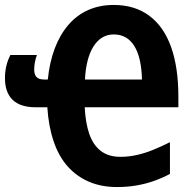

<svg xmlns="http://www.w3.org/2000/svg" viewBox="-23 -745 787 775"><path d="M436 -725Q521 -725 579.5 -681.5Q638 -638 667.5 -555.5Q697 -473 697 -354V-312H319Q322 -250 337 -205.5Q352 -161 383 -136.5Q414 -112 463 -112Q497 -112 530 -119.5Q563 -127 596 -140.5Q629 -154 663 -171V-43Q633 -27 599.5 -15Q566 -3 528.5 3.5Q491 10 449 10Q386 10 336 -11.5Q286 -33 250 -73.5Q214 -114 193.5 -174.5Q173 -235 168 -312H121Q59 -312 28 -342Q-3 -372 -3 -430Q-3 -455 2.5 -478.5Q8 -502 19 -523H126Q121 -510 118 -494.5Q115 -479 115 -464Q115 -445 124 -434.5Q133 -424 156 -424H170Q177 -494 198 -549.5Q219 -605 253 -644.5Q287 -684 333 -704.5Q379 -725 436 -725ZM436 -606Q410 -606 389.5 -593.5Q369 -581 354 -557Q339 -533 330.5 -499.5Q322 -466 320 -424H550Q548 -513 519 -559.5Q490 -606 436 -606Z"/></svg>

Font: Noto Sans Display Condensed
Style: Bold
Weight: 700
Width: 3
Designer: Monotype Design Team
Foundry: Monotype Imaging Inc.
Version: Version 2.003